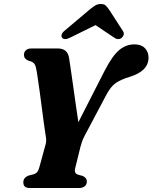

<svg xmlns="http://www.w3.org/2000/svg" viewBox="-20 -943 765 963"><path d="M415.5 -33.5Q415.5 -17.5 404.8 -8.8Q394 0 376.5 0H129.5Q111 0 104 -7.8Q97 -15.5 97 -28.5Q97 -51.5 122 -62L147.5 -68.5Q160.5 -72.5 166.8 -80.2Q173 -88 177.5 -104.5L208 -216Q213 -232.5 211 -249.5Q209 -266.5 206 -283.5Q204 -296 199.5 -328.5Q195 -361 189.8 -402.5Q184.5 -444 178.8 -485.5Q173 -527 168.2 -559Q163.5 -591 160.5 -603Q157 -619 148.8 -626.8Q140.5 -634.5 123 -638.5Q100.5 -647.5 100 -667.5Q100 -682 110 -691Q120 -700 138 -700H269.5Q318 -700 326 -654.5Q328.5 -639.5 334 -602.2Q339.5 -565 346.2 -516.8Q353 -468.5 360 -419Q367 -369.5 373 -330L505.5 -589.5Q544 -664 578.2 -692.2Q612.5 -720.5 654 -720.5Q688.5 -720.5 706.8 -701.5Q725 -682.5 725 -654Q725 -586 629 -557Q588 -545 561.2 -527Q534.5 -509 511 -463L404.5 -262Q395 -244 390.8 -230.8Q386.5 -217.5 383.5 -206.5L357 -99Q350.5 -74 371 -67L395 -60.5Q407 -54.5 411.2 -48Q415.5 -41.5 415.5 -33.5ZM334.5 -755.5Q304 -739.5 292 -753Q287 -759 289 -768.8Q291 -778.5 304.5 -789.5L426 -892Q443 -906 456 -914.5Q469 -923 486 -923Q502.5 -923 511 -914.5Q519.5 -906 529 -892L596.5 -787.5Q603.5 -777 600 -767.5Q596.5 -758 589.5 -752.5Q571.5 -740 551 -755.5L459 -817Z"/></svg>

Font: Fraunces 72pt S050
Style: Bold Italic
Weight: 700
Italic angle: -16°
Version: Version 1.000; ttfautohint (v1.8.3)